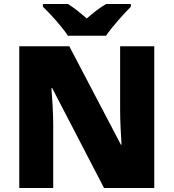

<svg xmlns="http://www.w3.org/2000/svg" viewBox="-20 -947 874 967"><path d="M322 -767H514C545 -813 605 -879 639 -913V-927H515C480 -907 452 -884 417 -854C382 -884 357 -905 322 -927H196V-913C234 -877 292 -813 322 -767ZM757 0V-714H585V-391C585 -342 589 -264 592 -218H589L329 -714H77V0H248V-322C248 -375 243 -457 239 -503H243L504 0Z"/></svg>

Font: Noto Sans Arabic UI Bk
Style: Regular
Weight: 900
Designer: Monotype Design Team, Nadine Chahine and Nizar Qandah
Foundry: Monotype Imaging Inc.
Version: Version 2.010